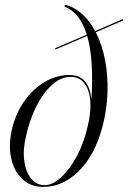

<svg xmlns="http://www.w3.org/2000/svg" viewBox="-20 -742 516 773"><path d="M392 -230Q360.5 -114.5 296.2 -52Q232 10.5 154 10.5Q103 10.5 69 -21.8Q35 -54 24 -109.5Q13 -165 31.5 -235Q47 -292.5 80.8 -338.8Q114.5 -385 160.8 -412.5Q207 -440 259.5 -440Q339.5 -440 348 -339.5Q358.5 -503 331 -597.5L205.5 -543.5Q202.5 -542 202 -544.5Q201 -547.5 204.5 -549L329.5 -602.5Q302.5 -690 242.5 -714Q237.5 -716 240.5 -720.5Q242.5 -723.5 248.5 -721.5Q284.5 -710.5 313.2 -683.2Q342 -656 363 -617L472 -664Q475.5 -665.5 476 -662Q476.5 -659.5 473.5 -658.5L365.5 -612Q391 -563 403 -500.5Q415 -438 412.8 -368.5Q410.5 -299 392 -230ZM160 3.5Q191.5 3.5 226 -28Q260.5 -59.5 289.5 -113.5Q318.5 -167.5 333.5 -235.5Q347 -291 343.5 -335.5Q340 -380 320 -406.2Q300 -432.5 264 -432.5Q224.5 -432.5 188.8 -399.8Q153 -367 126.2 -313.8Q99.5 -260.5 86 -198.5Q71.5 -141.5 77.5 -95.8Q83.5 -50 105.2 -23.2Q127 3.5 160 3.5Z"/></svg>

Font: Fraunces 144pt Light
Style: Italic
Weight: 300
Italic angle: -16°
Version: Version 1.000;[0bf87f6ff]